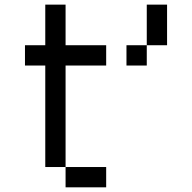

<svg xmlns="http://www.w3.org/2000/svg" viewBox="-20 -801 821 821"><path d="M607.6 -607.6H694.4V-781.2H607.6ZM607.6 -607.6V-520.8H520.8V-607.6ZM260.4 -86.8H173.6V-520.8H86.8V-607.6H173.6V-781.2H260.4V-607.6H434V-520.8H260.4ZM260.4 -86.8H434V0H260.4Z"/></svg>

Font: 8-bit Operator+
Style: Regular
Weight: 400
Designer: GrandChaos9000
Foundry: Grand Chaos Productions
Version: Version 1.2.0 - April 24, 2014